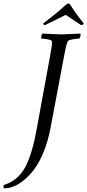

<svg xmlns="http://www.w3.org/2000/svg" viewBox="-125 -836 493 1084"><path d="M159.7 -530.3Q170.4 -587.9 168.5 -602.5Q168 -609.4 145.3 -613.8Q122.6 -618.2 108.9 -618.2Q106.4 -621.6 108.4 -632.3Q110.4 -643.1 114.7 -646.5Q207.5 -641.6 221.2 -641.6Q233.4 -641.6 328.6 -646.5Q331.5 -642.6 329.1 -632.3Q326.7 -622.1 322.8 -618.2Q309.1 -618.2 284.7 -613.8Q260.3 -609.4 257.3 -602.5Q249 -585.9 238.8 -530.3L160.2 -113.3Q146 -39.1 121.6 21Q97.2 81.1 69.3 118.4Q41.5 155.8 9.8 181.4Q-22 207 -49.8 217.3Q-77.6 227.5 -102.5 227.5Q-105.5 223.1 -105.5 214.8L-104.5 209Q-25.4 184.1 14.9 112.3Q55.2 40.5 82 -106.4ZM261.7 -816.4Q267.1 -816.4 271.5 -809.6Q304.7 -755.9 347.7 -704.1Q347.2 -699.7 342.5 -697Q337.9 -694.3 333 -694.3L246.1 -752Q175.8 -717.8 128.9 -694.3Q124.5 -694.3 121.6 -697Q118.7 -699.7 119.1 -704.1Q188 -755.4 248 -809.6Q255.9 -816.4 261.7 -816.4Z"/></svg>

Font: Amiri
Style: Slanted
Weight: 400
Italic angle: 9°
Designer: Khaled Hosny
Version: Version 000.107